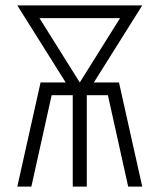

<svg xmlns="http://www.w3.org/2000/svg" viewBox="-20 -690 590 710"><path d="M44 0 130 -385H223L44 -670H506L327 -385H420L506 0H454L379 -338H301V0H249V-338H171L96 0ZM275 -385 424 -623H126Z"/></svg>

Font: Lode Dark Term
Style: Regular
Weight: 400
Monospace: yes
Designer: Belleve Invis
Foundry: Belleve Invis
Version: Version 29.2.0